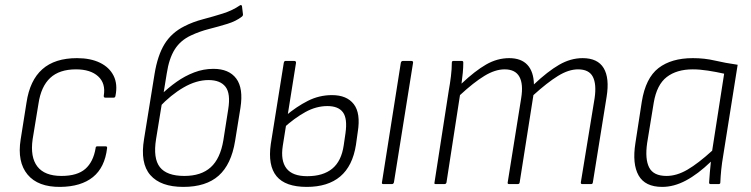

<svg xmlns="http://www.w3.org/2000/svg" viewBox="-20 -722 2947 753"><path d="M217 11Q129 12 88 -37.5Q47 -87 61 -175L84 -320Q97 -407 146 -450.5Q195 -494 282 -494Q335 -494 372 -476Q409 -458 425.5 -425Q442 -392 433 -347Q432 -339 426 -339H393Q386 -339 387 -347Q395 -395 365 -422.5Q335 -450 278 -450Q213 -450 177 -416.5Q141 -383 131 -316L108 -176Q98 -106 126.5 -69Q155 -32 221 -32Q283 -32 314.5 -59.5Q346 -87 355 -141Q355 -148 361 -148H395Q401 -148 400 -141Q391 -65 344.5 -27.5Q298 10 217 11Z M699 11Q610 11 569.5 -35.5Q529 -82 545 -177L586 -431Q598 -505 625.5 -549.5Q653 -594 703 -619Q736 -636 776 -646.5Q816 -657 854 -669Q892 -681 921 -701Q924 -703 926 -702Q928 -701 929 -698L933 -665Q933 -660 929 -657Q906 -639 872 -628.5Q838 -618 800.5 -608.5Q763 -599 729 -583Q688 -564 665.5 -528.5Q643 -493 634 -434L592 -176Q580 -101 607 -66.5Q634 -32 703 -32Q769 -32 806.5 -66Q844 -100 856 -172L875 -293Q885 -355 864.5 -381.5Q844 -408 798 -408Q750 -408 700 -379Q650 -350 604 -301L610 -349Q640 -378 672.5 -401Q705 -424 741.5 -438Q778 -452 817 -452Q878 -452 906.5 -414Q935 -376 923 -299L902 -169Q887 -77 837.5 -33Q788 11 699 11Z M1183 11Q1099 11 1064.5 -31Q1030 -73 1042 -157L1093 -476Q1095 -483 1099 -483H1134Q1141 -483 1141 -476L1089 -150Q1080 -92 1103.5 -61.5Q1127 -31 1185 -31Q1247 -31 1283 -60.5Q1319 -90 1328 -152L1335 -200Q1343 -257 1325 -281.5Q1307 -306 1264 -306Q1220 -306 1177.5 -282.5Q1135 -259 1092 -220L1099 -267Q1143 -304 1187.5 -326.5Q1232 -349 1282 -349Q1340 -349 1367.5 -313.5Q1395 -278 1383 -204L1376 -154Q1363 -71 1314.5 -30Q1266 11 1183 11ZM1484 0Q1476 0 1478 -7L1552 -476Q1554 -483 1560 -483H1593Q1601 -483 1600 -476L1525 -7Q1523 0 1517 0Z M1689 0Q1682 0 1684 -6L1740 -367Q1745 -394 1748.5 -423Q1752 -452 1752 -476Q1752 -483 1758 -483H1791Q1797 -483 1797 -477Q1797 -457 1795 -436.5Q1793 -416 1790 -394Q1843 -444 1886.5 -469Q1930 -494 1977 -494Q2024 -494 2048.5 -467.5Q2073 -441 2074 -391Q2128 -442 2173 -468Q2218 -494 2265 -494Q2324 -494 2347.5 -455Q2371 -416 2359 -342L2305 -6Q2304 0 2298 0H2264Q2257 0 2258 -7L2312 -337Q2320 -392 2305 -421Q2290 -450 2247 -450Q2210 -450 2168 -424Q2126 -398 2072 -349L2018 -6Q2017 0 2010 0H1977Q1970 0 1971 -6L2024 -337Q2033 -392 2017 -421Q2001 -450 1959 -450Q1922 -450 1880 -424.5Q1838 -399 1784 -349L1731 -6Q1729 0 1723 0Z M2577 11Q2510 11 2484.5 -34Q2459 -79 2472 -161L2497 -323Q2512 -416 2562.5 -455Q2613 -494 2697 -494Q2743 -494 2783.5 -484.5Q2824 -475 2873 -468L2817 -116Q2811 -81 2808.5 -55.5Q2806 -30 2805 -6Q2805 0 2798 0H2767Q2761 0 2761 -6Q2762 -26 2764 -46.5Q2766 -67 2768 -88Q2717 -39 2670 -14Q2623 11 2577 11ZM2594 -32Q2634 -32 2676 -56.5Q2718 -81 2773 -131L2820 -433Q2789 -440 2756.5 -445Q2724 -450 2697 -450Q2634 -450 2595 -420Q2556 -390 2544 -320L2518 -161Q2509 -98 2526 -65Q2543 -32 2594 -32Z"/></svg>

Font: Sofia Sans Semi Condensed Light
Style: Italic
Weight: 300
Italic angle: -9°
Version: Version 4.100